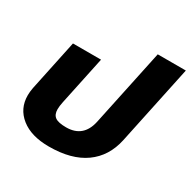

<svg xmlns="http://www.w3.org/2000/svg" viewBox="-162 -870 1036 1042"><g transform="rotate(30 356.0 -349.5)"><path d="M36 -169Q36 -190 41 -217L108 -535H284L220 -232Q214 -204 214 -184Q214 -151 234 -136.5Q254 -122 303 -122Q410 -122 434 -232L536 -714H712L607 -217Q583 -105 499 -45Q415 15 274 15Q163 15 99.5 -35.5Q36 -86 36 -169Z"/></g></svg>

Font: Prompt Bold
Style: Bold Italic
Weight: 700
Italic angle: -12°
Designer: Katatrad Team
Foundry: CadsonDemak
Version: Version 1.000